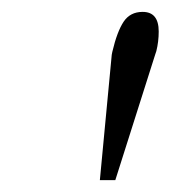

<svg xmlns="http://www.w3.org/2000/svg" viewBox="-20 -745 287 323"><path d="M168 -653 169 -658Q177 -692 188 -708.5Q199 -725 220 -725Q247 -725 247 -692Q247 -675 243 -659L241 -653L174 -442H148Z"/></svg>

Font: Trirong Light
Style: Italic
Weight: 300
Italic angle: -12°
Designer: Katatrad Team
Foundry: CadsonDemak
Version: Version 1.001